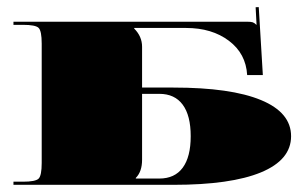

<svg xmlns="http://www.w3.org/2000/svg" viewBox="-20 -515 857 535"><path d="M375.9 -384.6V-271H463.3Q623.3 -271 707.2 -236.2Q791.1 -201.5 791.1 -135.5Q791.1 -69.5 707.2 -34.7Q623.3 0 463.3 0H17.5V-8.7H43.7Q79.1 -8.7 87.6 -17.3Q96.2 -25.8 96.2 -61.2V-393.4Q96.2 -428.8 87.6 -437.3Q79.1 -445.8 43.7 -445.8H17.5V-454.5H668.3Q679.6 -454.5 684.4 -452.8Q689.2 -451 694.5 -445.8H694.9L692.3 -494.8L701 -495.2L712.4 -305.9H668.7Q665.2 -365.8 617.8 -401.4Q570.4 -437.1 498.3 -437.1H354V-435.3Q375.9 -413.5 375.9 -384.6ZM358.4 -17.5H424Q466.8 -17.5 489.1 -47.6Q511.4 -77.8 511.4 -135.5Q511.4 -193.2 489.1 -223.3Q466.8 -253.5 424 -253.5H375.9V-69.9Q375.9 -36.7 358.4 -19.2Z"/></svg>

Font: FoglihtenBlackPcs
Style: BlackPcs
Weight: 900
Version: Version 0.75